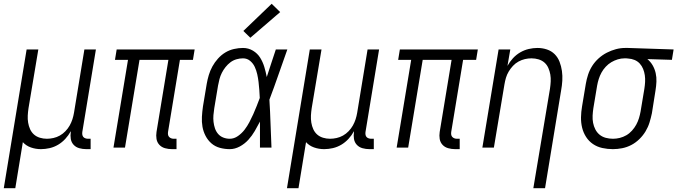

<svg xmlns="http://www.w3.org/2000/svg" viewBox="-45 -782 3588 1017"><path d="M-25 215 96 -520H158L106 -209Q103 -189 102 -170Q101 -151 104 -132.5Q107 -114 114.5 -97.5Q122 -81 135 -69.5Q148 -58 166 -52.5Q184 -47 203 -47Q220 -47 238 -51Q256 -55 272 -64Q288 -73 301.5 -87Q315 -101 324 -117Q333 -133 338.5 -150Q344 -167 347 -185L402 -520H463L391 -83Q390 -76 391 -69Q392 -62 396 -57Q400 -52 407 -49.5Q414 -47 421 -47H435V8H412Q393 8 375 3Q357 -2 345 -15Q333 -28 330 -46Q327 -64 330 -83V-87Q318 -65 301 -46.5Q284 -28 263 -15.5Q242 -3 218.5 2.5Q195 8 172 8Q144 8 118.5 -1Q93 -10 76 -29L36 215Z M866 8Q847 8 829 3Q811 -2 799 -15Q787 -28 784 -46Q781 -64 784 -83L847 -465H694L617 0H556L633 -465H564L573 -520H986L977 -465H908L845 -83Q844 -76 845 -69Q846 -62 850.5 -57Q855 -52 861.5 -49.5Q868 -47 875 -47H890V8Z M1172 8Q1145 8 1119.5 1Q1094 -6 1075 -22.5Q1056 -39 1044 -62Q1032 -85 1027.5 -110.5Q1023 -136 1024.5 -163Q1026 -190 1030 -218L1050 -338Q1054 -361 1061 -384.5Q1068 -408 1080 -430Q1092 -452 1109.5 -471.5Q1127 -491 1148.5 -504Q1170 -517 1194.5 -522.5Q1219 -528 1242 -528Q1271 -528 1295 -513.5Q1319 -499 1333 -476.5Q1347 -454 1355 -427.5Q1363 -401 1368 -374Q1380 -411 1392 -447.5Q1404 -484 1416 -520H1477Q1453 -453 1430 -386.5Q1407 -320 1382 -254Q1386 -191 1388 -127Q1390 -63 1393 0H1332Q1332 -34 1332 -68.5Q1332 -103 1332 -138Q1319 -113 1304.5 -88Q1290 -63 1270.5 -41.5Q1251 -20 1225 -6Q1199 8 1172 8ZM1172 -47Q1195 -47 1215.5 -61.5Q1236 -76 1250.5 -95Q1265 -114 1276 -135Q1287 -156 1296.5 -177Q1306 -198 1314.5 -220Q1323 -242 1331 -263Q1330 -285 1328.5 -306Q1327 -327 1324.5 -348Q1322 -369 1317.5 -389Q1313 -409 1304.5 -427.5Q1296 -446 1280 -459.5Q1264 -473 1242 -473Q1225 -473 1207.5 -468Q1190 -463 1175.5 -452Q1161 -441 1149.5 -426.5Q1138 -412 1130 -396Q1122 -380 1117.5 -363Q1113 -346 1110 -329L1090 -209Q1087 -190 1085.5 -172Q1084 -154 1086 -136.5Q1088 -119 1093.5 -102.5Q1099 -86 1110 -73Q1121 -60 1137.5 -53.5Q1154 -47 1172 -47ZM1281 -582 1244 -618 1394 -762 1439 -718Z M1475 215 1596 -520H1658L1606 -209Q1603 -189 1602 -170Q1601 -151 1604 -132.5Q1607 -114 1614.5 -97.5Q1622 -81 1635 -69.5Q1648 -58 1666 -52.5Q1684 -47 1703 -47Q1720 -47 1738 -51Q1756 -55 1772 -64Q1788 -73 1801.5 -87Q1815 -101 1824 -117Q1833 -133 1838.5 -150Q1844 -167 1847 -185L1902 -520H1963L1891 -83Q1890 -76 1891 -69Q1892 -62 1896 -57Q1900 -52 1907 -49.5Q1914 -47 1921 -47H1935V8H1912Q1893 8 1875 3Q1857 -2 1845 -15Q1833 -28 1830 -46Q1827 -64 1830 -83V-87Q1818 -65 1801 -46.5Q1784 -28 1763 -15.5Q1742 -3 1718.5 2.5Q1695 8 1672 8Q1644 8 1618.5 -1Q1593 -10 1576 -29L1536 215Z M2366 8Q2347 8 2329 3Q2311 -2 2299 -15Q2287 -28 2284 -46Q2281 -64 2284 -83L2347 -465H2194L2117 0H2056L2133 -465H2064L2073 -520H2486L2477 -465H2408L2345 -83Q2344 -76 2345 -69Q2346 -62 2350.5 -57Q2355 -52 2361.5 -49.5Q2368 -47 2375 -47H2390V8Z M2780 215 2868 -311Q2871 -331 2872 -350Q2873 -369 2870 -387Q2867 -405 2859.5 -422Q2852 -439 2839 -450.5Q2826 -462 2808 -467.5Q2790 -473 2770 -473Q2753 -473 2735.5 -469Q2718 -465 2701.5 -456Q2685 -447 2672 -433Q2659 -419 2649.5 -403Q2640 -387 2635 -370Q2630 -353 2627 -335L2571 0H2510L2596 -520H2658L2643 -433Q2655 -455 2672 -473.5Q2689 -492 2710.5 -504.5Q2732 -517 2755.5 -522.5Q2779 -528 2802 -528Q2828 -528 2852 -520Q2876 -512 2893 -495Q2910 -478 2919 -454.5Q2928 -431 2931.5 -406Q2935 -381 2933.5 -355Q2932 -329 2927 -302L2842 215Z M3201 8Q3173 8 3145.5 2Q3118 -4 3096 -19Q3074 -34 3059.5 -56.5Q3045 -79 3038.5 -105.5Q3032 -132 3032.5 -160.5Q3033 -189 3038 -218L3058 -338Q3062 -362 3070 -386.5Q3078 -411 3092 -433Q3106 -455 3126 -473Q3146 -491 3169.5 -503Q3193 -515 3217.5 -521.5Q3242 -528 3267 -528Q3270 -528 3274 -528Q3278 -528 3281 -528L3523 -520L3514 -465L3384 -469Q3401 -455 3412 -436Q3423 -417 3428 -395Q3433 -373 3432 -349.5Q3431 -326 3427 -302L3408 -182Q3403 -158 3395.5 -133.5Q3388 -109 3374.5 -86.5Q3361 -64 3341.5 -45Q3322 -26 3299 -14Q3276 -2 3251 3Q3226 8 3201 8ZM3202 -47Q3220 -47 3238 -51.5Q3256 -56 3272.5 -65.5Q3289 -75 3302.5 -90Q3316 -105 3325 -121.5Q3334 -138 3339.5 -156Q3345 -174 3348 -191L3368 -311Q3371 -330 3372 -348Q3373 -366 3370.5 -383.5Q3368 -401 3361.5 -417Q3355 -433 3343.5 -445.5Q3332 -458 3316 -464.5Q3300 -471 3282 -472L3272 -473Q3270 -473 3267.5 -473Q3265 -473 3263 -473Q3245 -473 3227 -467.5Q3209 -462 3193 -452.5Q3177 -443 3163.5 -428.5Q3150 -414 3141 -397.5Q3132 -381 3126.5 -363.5Q3121 -346 3118 -329L3098 -209Q3095 -189 3094 -169.5Q3093 -150 3096.5 -131.5Q3100 -113 3108.5 -96.5Q3117 -80 3131 -68.5Q3145 -57 3163.5 -52Q3182 -47 3202 -47Z"/></svg>

Font: Iosevka SS04 Light Oblique
Style: Regular
Weight: 300
Italic angle: -9°
Monospace: yes
Designer: Belleve Invis
Foundry: Belleve Invis
Version: Version 19.0.0; ttfautohint (v1.8.4)